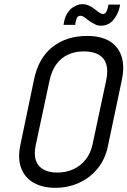

<svg xmlns="http://www.w3.org/2000/svg" viewBox="-20 -888 610 919"><path d="M499 -866 496 -851Q494 -841 488.5 -831Q483 -821 472 -821Q466 -821 457 -826.5Q448 -832 443 -837Q434 -843 426 -849.5Q418 -856 408 -860Q393 -868 374 -868Q355 -868 338 -858Q323 -851 312.5 -838.5Q302 -826 295.5 -812Q289 -798 287 -784L284 -769H340L342 -784Q344 -791 347 -799.5Q350 -808 357 -811Q364 -814 372 -811.5Q380 -809 386 -804Q392 -799 400 -793Q408 -787 416 -782Q426 -776 437 -770.5Q448 -765 462 -765Q499 -765 521.5 -791.5Q544 -818 552 -851L555 -866ZM143 -508 77 -192Q64 -127 82 -81.5Q100 -36 142.5 -12.5Q185 11 244 11Q306 11 358.5 -13Q411 -37 447 -81Q483 -125 496 -186L563 -504Q584 -602 540.5 -659Q497 -716 397 -716Q298 -716 231 -663Q164 -610 143 -508ZM151 -193 217 -502Q227 -549 249.5 -580Q272 -611 305.5 -626.5Q339 -642 381 -642Q426 -642 453 -626Q480 -610 489 -579.5Q498 -549 488 -502L423 -197Q414 -154 389.5 -123.5Q365 -93 330 -77.5Q295 -62 254 -62Q214 -62 187.5 -77Q161 -92 151.5 -121Q142 -150 151 -193Z"/></svg>

Font: Advent Pro Medium
Style: Italic
Weight: 500
Italic angle: -12°
Version: Version 3.000